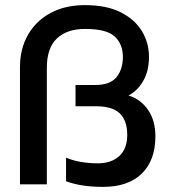

<svg xmlns="http://www.w3.org/2000/svg" viewBox="-20 -720 670 750"><path d="M382 10Q297 10 238 -12V-104Q264 -93 296 -87.5Q328 -82 362 -82Q415 -82 446 -110.5Q477 -139 477 -193Q477 -249 448 -277Q419 -305 353 -305H275V-388H352Q410 -388 435 -418.5Q460 -449 460 -498Q460 -547 428.5 -577Q397 -607 312 -607Q242 -607 202.5 -570Q163 -533 163 -455V0H58V-458Q58 -529 89 -583.5Q120 -638 177 -669Q234 -700 312 -700Q396 -700 451.5 -672Q507 -644 534.5 -598Q562 -552 562 -498Q562 -443 539.5 -404Q517 -365 482 -347Q530 -332 558.5 -290.5Q587 -249 587 -187Q587 -94 534 -42Q481 10 382 10Z"/></svg>

Font: Kanit
Style: Regular
Weight: 400
Designer: Katatrad Team
Foundry: CadsonDemak
Version: Version 2.000; ttfautohint (v1.8.3)